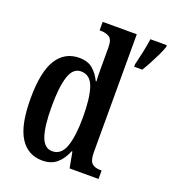

<svg xmlns="http://www.w3.org/2000/svg" viewBox="-139 -865 877 979"><g transform="rotate(20 299.0 -375.0)"><path d="M201 10Q123 10 80.5 -56.5Q38 -123 38 -267Q38 -412 80.5 -479.5Q123 -547 202 -547Q248 -547 275.5 -523.5Q303 -500 320 -464H324Q322 -487 322 -515Q322 -543 322 -572V-648Q322 -691 302.5 -702.5Q283 -714 257 -714H250V-760H435V-120Q435 -75 451 -60.5Q467 -46 496 -46H504V0H347L331 -86H327Q309 -41 279 -15.5Q249 10 201 10ZM233 -52Q282 -52 302 -109.5Q322 -167 322 -268Q322 -372 303 -428.5Q284 -485 233 -485Q190 -485 171.5 -428.5Q153 -372 153 -267Q153 -159 171.5 -105.5Q190 -52 233 -52ZM479 -613Q487 -645 495.5 -685Q504 -725 509 -760H598V-750Q591 -729 578 -702Q565 -675 550.5 -648Q536 -621 523 -600H479Z"/></g></svg>

Font: Noto Serif Tamil ExtraCondensed SemiBold
Style: Italic
Weight: 600
Width: 2
Italic angle: -12°
Designer: Indian Type Foundry, Tom Grace, and the Monotype Design Team
Foundry: Monotype Imaging Inc.
Version: Version 2.003; ttfautohint (v1.8.4.7-5d5b)